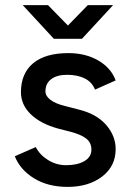

<svg xmlns="http://www.w3.org/2000/svg" viewBox="-20 -720 506 752"><path d="M38 -108 120 -144Q136 -113 168.5 -93Q201 -73 239 -73Q283 -73 310.5 -89Q338 -105 338 -134Q338 -161 318 -177Q298 -193 256 -204L209 -216Q139 -235 100.5 -272.5Q62 -310 62 -359Q62 -432 109.5 -472Q157 -512 248 -512Q315 -512 365 -483Q415 -454 433 -405L352 -369Q341 -398 312.5 -412.5Q284 -427 243 -427Q203 -427 180.5 -410Q158 -393 158 -362Q158 -344 177.5 -329Q197 -314 234 -305L288 -291Q358 -274 395.5 -231Q433 -188 433 -136Q433 -69 380 -28.5Q327 12 245 12Q168 12 113.5 -21.5Q59 -55 38 -108ZM69 -700H168L246 -620L324 -700H423L301 -568H191Z"/></svg>

Font: Oak Sans Medium
Style: Regular
Weight: 500
Designer: Erik Kennedy, Walven
Foundry: Erik Kennedy, Walven
Version: Version 1.000